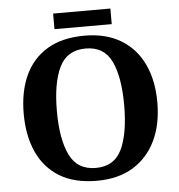

<svg xmlns="http://www.w3.org/2000/svg" viewBox="-58 -904 902 969"><g transform="rotate(-5 393.5 -420.0)"><path d="M394 10Q280 10 205 -36Q130 -82 92.5 -165Q55 -248 55 -359Q55 -470 92.5 -552Q130 -634 205.5 -679.5Q281 -725 395 -725Q503 -725 578.5 -679.5Q654 -634 693 -551.5Q732 -469 732 -358Q732 -247 692.5 -164.5Q653 -82 578 -36Q503 10 394 10ZM394 -55Q488 -55 526 -135Q564 -215 564 -358Q564 -501 526 -580.5Q488 -660 395 -660Q301 -660 262 -580.5Q223 -501 223 -358Q223 -215 262 -135Q301 -55 394 -55ZM247 -771V-850H537V-771Z"/></g></svg>

Font: Noto Serif Thai
Style: Bold
Weight: 700
Designer: Monotype Design Team
Foundry: Monotype Imaging Inc.
Version: Version 2.002; ttfautohint (v1.8.4.7-5d5b)